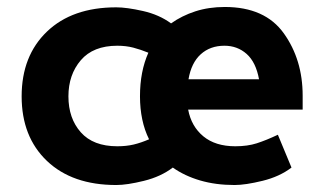

<svg xmlns="http://www.w3.org/2000/svg" viewBox="-20 -518 923 550"><path d="M313 12Q187 12 114.5 -57Q42 -126 42 -242Q42 -358 114.5 -427.5Q187 -497 313 -497Q343 -497 389.5 -486.5Q436 -476 470 -451Q501 -473 539.5 -485.5Q578 -498 624 -498Q739 -498 793 -422.5Q847 -347 847 -244V-204H519Q528 -156 562.5 -127.5Q597 -99 654 -99Q689 -99 715.5 -107.5Q742 -116 776 -132L815 -38Q781 -12 732 0Q683 12 652 12Q598 12 553.5 -1Q509 -14 475 -38Q441 -12 392.5 0Q344 12 313 12ZM722 -291Q713 -340 686.5 -363.5Q660 -387 623 -387Q582 -387 555 -362.5Q528 -338 520 -291ZM407 -119Q394 -145 387.5 -176Q381 -207 381 -242Q381 -278 387 -309Q393 -340 405 -367Q383 -376 362 -381.5Q341 -387 316 -387Q247 -387 211.5 -345.5Q176 -304 176 -242Q176 -179 211.5 -139Q247 -99 316 -99Q342 -99 363 -104Q384 -109 407 -119Z"/></svg>

Font: Palanquin
Style: Bold
Weight: 700
Designer: Pria Ravichandran
Version: Version 1.0.4